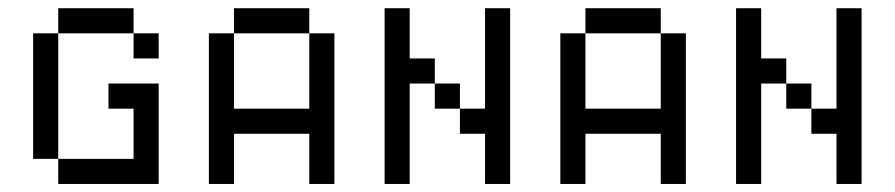

<svg xmlns="http://www.w3.org/2000/svg" viewBox="-20 -458 2228 478"><path d="M250 -250H375V0H125V-62.5H312.5V-187.5H250ZM62.5 -375H125V-62.5H62.5ZM125 -437.5H312.5V-375H125ZM312.5 -375H375V-312.5H312.5Z M500 -375H562.5V-187.5H750V-375H812.5V0H750V-125H562.5V0H500ZM562.5 -437.5H750V-375H562.5Z M1187.5 -437.5H1250V0H1187.5V-125H1125V-187.5H1187.5ZM1062.5 -250H1125V-187.5H1062.5ZM937.5 -437.5H1000V-312.5H1062.5V-250H1000V0H937.5Z M1375 -375H1437.5V-187.5H1625V-375H1687.5V0H1625V-125H1437.5V0H1375ZM1437.5 -437.5H1625V-375H1437.5Z M2062.5 -437.5H2125V0H2062.5V-125H2000V-187.5H2062.5ZM1937.5 -250H2000V-187.5H1937.5ZM1812.5 -437.5H1875V-312.5H1937.5V-250H1875V0H1812.5Z"/></svg>

Font: Pixel Operator SC
Style: Regular
Weight: 400
Designer: Jayvee Enaguas (GrandChaos9000)
Foundry: The Grandoplex Project
Version: Version 1.4.1 (September 5, 2015)